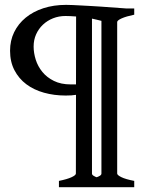

<svg xmlns="http://www.w3.org/2000/svg" viewBox="-20 -650 611 792"><path d="M223.1 122.1V96.2Q256.8 89.4 274.9 81.1Q293 72.8 293 65.9L293.5 -258.8Q284.7 -257.3 274.4 -256.6Q264.2 -255.9 251 -255.9Q203.1 -255.9 161.4 -267.6Q119.6 -279.3 88.6 -302.5Q57.6 -325.7 39.6 -360.4Q21.5 -395 21.5 -440.9Q21.5 -482.4 38.3 -517.1Q55.2 -551.8 85.7 -576.9Q116.2 -602.1 158.7 -616Q201.2 -629.9 252.9 -629.9Q263.7 -629.9 279.8 -629.2Q295.9 -628.4 315.2 -627.4Q334.5 -626.5 355.7 -625.2Q377 -624 397.5 -622.6Q445.8 -619.1 499.5 -615.2H533.7V-589.4Q500.5 -582.5 481.9 -574.2Q463.4 -565.9 463.4 -559.1V65.9Q463.4 72.3 480.7 80.8Q498 89.4 533.7 96.2V122.1ZM293.5 -301.8 293.9 -582Q280.8 -583 269.5 -583.5Q258.3 -584 250 -584Q222.7 -584 198.7 -574.5Q174.8 -564.9 157 -548.1Q139.2 -531.2 128.9 -508.3Q118.7 -485.4 118.7 -458Q118.7 -431.6 127.4 -403.8Q136.2 -376 154.8 -353.3Q173.3 -330.6 202.4 -316.2Q231.4 -301.8 272 -301.8ZM398.4 -564 378.9 -568.8Q369.1 -571.3 359.4 -573.2V65.9Q359.4 71.3 366.5 75.4Q373.5 79.6 378.4 81.1Q384.3 79.6 391.4 75.4Q398.4 71.3 398.4 65.9Z"/></svg>

Font: Gentium Book Basic
Style: Regular
Weight: 400
Designer: J. Victor Gaultney and Annie Olsen
Foundry: SIL International
Version: Version 1.102; 2013; Maintenance release